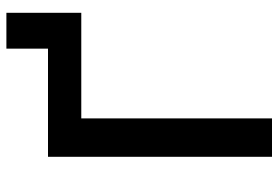

<svg xmlns="http://www.w3.org/2000/svg" viewBox="-155 -715 870 600"><g transform="rotate(-90 280.0 -415.0)"><path d="M90 -700H428V-830H540V-596H210V0H90Z"/></g></svg>

Font: .
Style: 
Weight: 500
Designer: A.Korolkova, Vitaly Kuzmin
Foundry: ParaType Ltd
Version: Version 1.000; Glyphs 3.2, build 3192.0